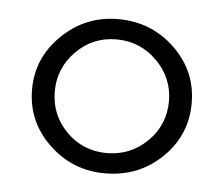

<svg xmlns="http://www.w3.org/2000/svg" viewBox="-35 -794 450 387"><g transform="rotate(5 190.5 -600.0)"><path d="M190 -444Q124 -444 76.5 -489.5Q29 -535 29 -600Q29 -664 76.5 -710Q124 -756 190 -756Q257 -756 304.5 -710.5Q352 -665 352 -600Q352 -535 305 -489.5Q258 -444 190 -444ZM306 -600Q306 -647 272 -681Q238 -715 190 -715Q142 -715 108.5 -681Q75 -647 75 -600Q75 -552 108.5 -518.5Q142 -485 190 -485Q238 -485 272 -518.5Q306 -552 306 -600Z"/></g></svg>

Font: Oakes Grotesk
Style: Regular
Weight: 400
Designer: Samuel Oakes
Foundry: Samuel Oakes
Version: Version 1.000;PS 001.000;hotconv 1.0.88;makeotf.lib2.5.64775